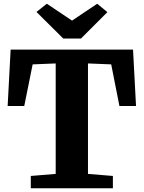

<svg xmlns="http://www.w3.org/2000/svg" viewBox="-20 -1009 770 1029"><path d="M278.5 -77V-669L155 -664L110 -441H21L37 -743H693L709 -441H620L576 -664L451.5 -669V-77L585 -66V0H145V-66ZM231 -989 366 -898.5 501 -989 555.5 -944 414 -802.5H319L175.5 -945Z"/></svg>

Font: Merriweather Black
Style: Regular
Weight: 900
Designer: Eben Sorkin
Foundry: Eben Sorkin
Version: Version 2.200;gftools[0.9.31]